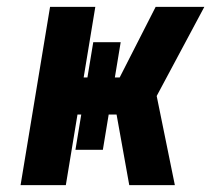

<svg xmlns="http://www.w3.org/2000/svg" viewBox="-20 -540 640 560"><path d="M40 0 126 -520H258L224 -314H235L252 -417H332L315 -314H329L434 -520H576L437 -260L490 0H357L320 -206H297L280 -103H200L217 -206H206L172 0Z"/></svg>

Font: Iosevka Aile Heavy
Style: Italic
Weight: 900
Italic angle: -9°
Designer: Belleve Invis
Foundry: Belleve Invis
Version: Version 31.1.0; ttfautohint (v1.8.4)